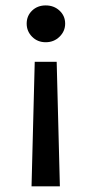

<svg xmlns="http://www.w3.org/2000/svg" viewBox="-20 -660 324 691"><path d="M105 -437.5 93.5 10.5H195.5L184 -437.5ZM144.5 -640.5Q115 -640.5 95.5 -621.8Q76 -603 76 -575Q76 -547.5 95.5 -527.8Q115 -508 144.5 -508Q174 -508 194.2 -527.8Q214.5 -547.5 214.5 -575Q214.5 -603 194.2 -621.8Q174 -640.5 144.5 -640.5Z"/></svg>

Font: Karla Medium
Style: Regular
Weight: 500
Designer: Jonathan Pinhorn
Version: Version 2.001